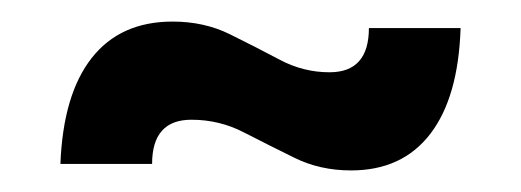

<svg xmlns="http://www.w3.org/2000/svg" viewBox="-20 -448 483 178"><path d="M305.5 -290Q276.5 -290 252.8 -301.8Q229 -313.5 206.2 -325.2Q183.5 -337 157.5 -337Q121 -337 121 -296H36Q38.5 -360.5 65 -394.2Q91.5 -428 140 -428Q169.5 -428 193.2 -416.2Q217 -404.5 239 -392.8Q261 -381 285.5 -381Q322 -381 322 -422H407Q405 -358 379 -324Q353 -290 305.5 -290Z"/></svg>

Font: Cabin
Style: Bold
Weight: 700
Width: 4
Designer: Pablo Impallari
Foundry: Pablo Impallari. http://www.impallari.com Igino Marini. http://www.ikern.com
Version: Version 3.001